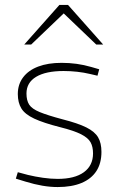

<svg xmlns="http://www.w3.org/2000/svg" viewBox="-20 -750 475 776"><path d="M213 6Q183 6 151 0.5Q119 -5 83 -16L44 -28L52 -54L93 -43Q122 -36 153.5 -31.5Q185 -27 213 -27Q282 -27 319 -54Q356 -81 356 -130Q356 -157 346 -175Q336 -193 307.5 -207.5Q279 -222 223 -236Q156 -253 118.5 -270.5Q81 -288 66.5 -311.5Q52 -335 52 -370Q52 -409 73.5 -437.5Q95 -466 134.5 -481Q174 -496 229 -496Q260 -496 289.5 -492Q319 -488 350 -479L381 -470L374 -444L344 -451Q319 -457 291.5 -460Q264 -463 237 -463Q165 -463 126 -439.5Q87 -416 87 -372Q87 -344 98 -327Q109 -310 140.5 -297Q172 -284 232 -268Q295 -252 329 -235Q363 -218 376.5 -195Q390 -172 390 -136Q390 -90 369.5 -58.5Q349 -27 309.5 -10.5Q270 6 213 6ZM369 -570 230 -703 220 -730H255L397 -570ZM78 -570 220 -730H255L245 -703L106 -570Z"/></svg>

Font: REM Thin
Style: Regular
Weight: 250
Designer: Octavio Pardo
Foundry: Ashler Design
Version: Version 1.005;gftools[0.9.28]